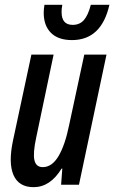

<svg xmlns="http://www.w3.org/2000/svg" viewBox="-20 -765 473 795"><path d="M119 10Q58 10 36 -40Q14 -90 34 -184L110 -539H202L130 -196Q116 -131 122.5 -102Q129 -73 157 -73Q195 -73 222 -118Q249 -163 266 -246L329 -539H421L307 0H233L238 -67H235Q188 10 119 10ZM278 -599Q221 -599 191 -629Q161 -659 161 -712Q161 -727 164 -745H238Q236 -734 235.5 -728.5Q235 -723 235 -715Q235 -662 281 -662Q310 -662 327.5 -682Q345 -702 356 -745H433Q400 -599 278 -599Z"/></svg>

Font: Noto Sans ExtraCondensed Medium
Style: Italic
Weight: 500
Width: 2
Italic angle: -12°
Designer: Monotype Design Team
Foundry: Monotype Imaging Inc.
Version: Version 2.013; ttfautohint (v1.8.4.7-5d5b)